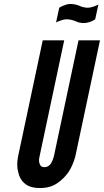

<svg xmlns="http://www.w3.org/2000/svg" viewBox="-20 -938 523 966"><path d="M278 -899C289 -906 301 -911 314 -915C320 -917 327 -918 335 -918C349 -918 363 -915 377 -910C391 -903 405 -900 419 -899C434 -899 445 -903 457 -907C460 -908 463 -910 466 -911C469 -912 472 -914 475 -915L459 -841C448 -833 435 -828 423 -825C416 -823 409 -822 402 -822C387 -822 373 -825 361 -831C349 -836 335 -840 318 -841C303 -841 291 -837 280 -833C273 -830 267 -828 262 -825ZM483 -735 359 -151C351 -121 339 -94 324 -71C309 -51 292 -32 269 -17C245 0 216 8 181 8C146 8 120 0 102 -17C85 -32 76 -51 72 -71C65 -94 65 -120 71 -151L195 -735H303L179 -151C174 -132 176 -116 184 -105C188 -100 194 -97 203 -97C222 -97 234 -109 241 -124C244 -130 248 -139 251 -151L375 -735Z"/></svg>

Font: League Gothic Italic
Style: Regular
Weight: 400
Designer: Tyler Finck
Foundry: The League of Moveable Type
Version: Version 1.001;PS 001.001;hotconv 1.0.56;makeotf.lib2.0.21325